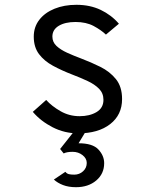

<svg xmlns="http://www.w3.org/2000/svg" viewBox="-20 -543 656 799"><path d="M305 12Q248.6 12 199 -13.4Q149.4 -38.9 116.5 -77.5L172.2 -127Q195.5 -101.1 231.9 -80.3Q268.2 -59.5 311 -59.5Q353 -59.5 381.8 -76.6Q410.5 -93.8 410.5 -127.5Q410.5 -155 392.2 -173.6Q373.9 -192.2 344.2 -206Q314.6 -219.8 280.5 -232.8Q236.9 -249.6 200.5 -269.3Q164.1 -289 142.3 -317.9Q120.5 -346.9 120.5 -390.5Q120.5 -430.9 143.6 -460.6Q166.6 -490.4 206.9 -506.7Q247.1 -523 298 -523Q354.6 -523 399.1 -501.8Q443.6 -480.5 474.8 -444.2L420.8 -399Q400.9 -418 369.7 -434.8Q338.5 -451.5 294.2 -451.5Q250.8 -451.5 224.4 -435.5Q198 -419.5 198 -390.8Q198 -367.8 215 -351.9Q232 -336 259.2 -323.6Q286.5 -311.2 317.8 -299.5Q358.4 -284.2 397.6 -264.8Q436.8 -245.4 462.4 -213.8Q488 -182.2 488 -130.8Q488 -65.1 438.6 -26.6Q389.2 12 305 12ZM296.2 236Q265.4 236 242.3 227.1Q219.2 218.2 204.2 204.2L252 172Q258 179.6 266.5 181.7Q275 183.8 289 183.8Q310.4 183.8 325.7 169.8Q341 155.8 341 135Q341 116.2 323.4 102.5Q305.8 88.8 282.2 88.8Q258.1 88.8 245 95.5L230.2 77L299 -10H345.2L307 53.2Q365.5 53.2 389.5 79.1Q413.5 104.9 413.5 136Q413.5 180.2 380.5 208.1Q347.5 236 296.2 236Z"/></svg>

Font: Overpass Mono Light
Style: Regular
Weight: 300
Monospace: yes
Designer: Delve Withrington, Dave Bailey
Foundry: Delve Fonts LLC
Version: Version 4.000